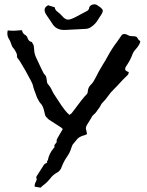

<svg xmlns="http://www.w3.org/2000/svg" viewBox="-20 -846 675 881"><path d="M166 15.1Q152.3 12.2 138.7 10.3Q138.7 -2 143.6 -10.3Q148.4 -18.6 148.4 -23.4Q148.4 -27.3 146 -31.2Q146 -34.2 150.4 -41Q181.2 -88.9 182.1 -90.6Q183.1 -92.3 186.5 -94.7Q196.3 -98.6 196.3 -101.1L195.8 -104Q195.8 -107.4 199.7 -111.3Q204.6 -140.1 225.1 -164.6L230 -170.4V-171.4Q229.5 -171.9 229.5 -173.8L230 -178.7L229.5 -179.2Q229.5 -180.7 235.1 -187.3Q240.7 -193.8 240.7 -196.3Q240.7 -197.3 240 -197.8Q239.3 -198.2 239.3 -200.2Q239.3 -206.5 258.3 -237.3Q265.1 -248 266.6 -251.5Q268.1 -252 268.1 -252.9Q268.1 -257.8 232.4 -279.1Q196.8 -300.3 196.8 -305.2Q189 -310.1 186.5 -320.3Q184.1 -330.6 181.2 -342.3Q175.8 -361.8 167 -370.6Q160.2 -377.4 156.2 -386.7Q153.8 -392.1 150.4 -397Q133.3 -440.9 130.4 -456.5Q127.4 -467.3 97.4 -520.8Q67.4 -574.2 59.6 -580.1Q57.6 -586.9 57.6 -588.4Q58.1 -589.8 58.1 -591.8Q58.1 -595.7 55.7 -601.8Q53.2 -607.9 48.8 -615Q44.4 -622.1 41 -625.5Q35.2 -631.8 33.2 -639.2Q32.7 -641.6 31.5 -644.3Q30.3 -647 29.3 -649.9Q26.9 -658.2 22 -665.5Q13.7 -678.2 13.7 -692.4Q13.7 -699.2 15.6 -706.5Q26.4 -705.1 37.6 -705.1H46.4L80.6 -707.5L81.5 -704.6Q85 -690.4 96.7 -685.1Q104 -680.2 106.9 -670.4Q111.8 -655.8 126 -653.3Q133.3 -641.1 134.8 -636.7Q136.2 -628.4 136.7 -619.1Q136.7 -599.1 148.4 -576.2Q179.2 -509.8 181.6 -507.3Q193.4 -498.5 194.3 -479.5Q194.3 -477.5 194.8 -477.1Q194.8 -466.3 199.7 -460.4Q212.4 -445.8 219.2 -429.7Q225.1 -416.5 233.9 -404.8Q238.8 -398.4 246.6 -385.3Q280.3 -332.5 298.8 -318.8Q306.2 -323.7 308.6 -326.2Q364.3 -401.4 377 -412.6Q382.8 -417.5 382.8 -427.7Q384.3 -446.8 400.4 -460.9Q408.7 -469.2 421.4 -494.6Q430.7 -514.6 450.2 -546.9Q467.3 -573.7 474.1 -587.4Q491.7 -620.6 517.6 -654.8Q528.8 -670.4 540 -687Q545.9 -689.9 551.3 -689.9Q559.1 -689.9 566.4 -685.1Q573.7 -680.2 583 -680.2Q599.1 -680.2 604.2 -678Q609.4 -675.8 614.3 -665.5Q616.7 -662.1 620.6 -659.7Q622.6 -658.2 624 -656.2Q621.1 -640.1 601.1 -618.2Q592.8 -609.4 588.9 -599.6Q578.1 -569.3 559.1 -542.5Q554.2 -535.6 554.2 -529.3Q554.2 -520 570.8 -515.6Q570.8 -504.4 561.5 -497.6Q544.4 -481.4 531.2 -466.6Q518.1 -451.7 502 -436Q497.1 -431.2 492.7 -425.8Q490.7 -425.8 476.1 -405.3Q463.9 -388.2 448.7 -373Q444.3 -368.2 441.9 -362.5Q439.5 -356.9 436 -352.5Q431.2 -346.7 426.8 -339.8Q418.9 -326.7 406.2 -316.4Q402.3 -313 398.4 -304.2Q389.6 -289.6 380.9 -275.9Q374 -266.1 374 -256.3L379.4 -231Q377.4 -230 374.5 -228.3Q371.6 -226.6 368.2 -225.6Q341.3 -220.2 328.6 -200.7Q320.8 -190.9 317.4 -187.5Q311.5 -181.6 306.6 -165.5Q301.3 -146.5 289.1 -129.4Q273.9 -107.9 263.7 -82Q259.8 -72.8 259.8 -72Q259.8 -71.3 259 -71Q258.3 -70.8 254.6 -64.9Q251 -59.1 243.7 -55.2Q222.7 -43.9 210.4 -26.9Q192.9 -5.4 177.2 4.9Q174.3 6.8 166 15.1ZM277.8 -708.5H274.4Q235.8 -708.5 218.3 -740.2L192.4 -778.3Q184.6 -790.5 184.6 -800.3Q184.6 -813.5 200.7 -821.8L231.4 -812.5Q231.9 -800.8 243.9 -792Q255.9 -783.2 266.1 -771.5Q279.3 -755.9 292.5 -755.9Q304.7 -755.9 330.1 -769.5L376 -793.9Q388.2 -798.8 389.6 -811.5Q391.6 -820.3 402.8 -824.2Q408.2 -826.2 413.1 -826.2Q418.9 -826.2 423.8 -823.7L430.2 -819.3Q451.7 -806.2 451.7 -796.4Q451.7 -787.6 438.5 -769.5L430.7 -757.3Q418.9 -736.3 399.4 -723.1Q387.7 -713.9 371.6 -713.4Q362.8 -712.4 277.8 -708.5Z"/></svg>

Font: Kurland
Style: Regular
Weight: 400
Designer: GGBot
Version: 0.22